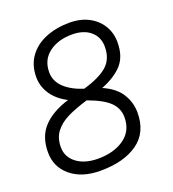

<svg xmlns="http://www.w3.org/2000/svg" viewBox="-131 -806 825 915"><g transform="rotate(-20 282.0 -348.0)"><path d="M483 -192Q483 -91 412.5 -41Q342 9 223 9Q130 9 73.5 -37.5Q17 -84 17 -159Q17 -238 61.5 -286Q106 -334 192 -361Q140 -388 113.5 -428Q87 -468 87 -515Q87 -575 118 -618Q149 -661 203 -683Q257 -705 324 -705Q380 -705 421.5 -683Q463 -661 485.5 -623.5Q508 -586 508 -539Q508 -469 472 -428Q436 -387 365 -359Q429 -331 456 -286.5Q483 -242 483 -192ZM283 -385Q364 -408 404 -442.5Q444 -477 444 -540Q444 -589 409.5 -618.5Q375 -648 316 -648Q245 -648 199 -613Q153 -578 153 -516Q153 -470 188 -437Q223 -404 283 -385ZM417 -192Q417 -237 384.5 -269Q352 -301 275 -329Q212 -310 171.5 -290Q131 -270 107 -239Q83 -208 83 -161Q83 -111 124 -80Q165 -49 232 -49Q313 -49 365 -86Q417 -123 417 -192Z"/></g></svg>

Font: Krub
Style: Italic
Weight: 400
Italic angle: -8°
Designer: Ekaluck Peanpanawate
Foundry: Cadson Demak Co.,Ltd.
Version: Version 1.000; ttfautohint (v1.6)